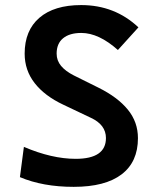

<svg xmlns="http://www.w3.org/2000/svg" viewBox="-20 -723 626 753"><path d="M269 9.8Q147.9 9.8 58.1 -28.3L73.7 -147Q183.1 -100.1 276.9 -100.1Q395.5 -100.1 395.5 -181.6Q395.5 -233.9 335.9 -261.2L228 -312.5Q155.3 -346.7 116 -397Q76.7 -447.3 76.7 -512.7Q76.7 -603.5 134.5 -653.3Q192.4 -703.1 298.3 -703.1Q430.2 -703.1 522.9 -615.7L442.4 -526.9Q367.2 -593.8 298.8 -593.8Q252.9 -593.8 227.5 -573Q202.1 -552.2 202.1 -512.7Q202.1 -485.4 219.5 -464.6Q236.8 -443.8 269.5 -427.2L366.7 -378.9Q441.4 -341.8 481.2 -293.2Q521 -244.6 521 -181.2Q521 -87.9 456.8 -39.1Q392.6 9.8 269 9.8Z"/></svg>

Font: Caskaydia Cove SemiBold
Style: Regular
Weight: 600
Monospace: yes
Designer: Aaron Bell
Foundry: Saja Typeworks
Version: Version 4.300; ttfautohint (v1.8.3)